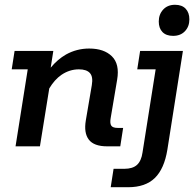

<svg xmlns="http://www.w3.org/2000/svg" viewBox="-20 -612 820 803"><path d="M45 0 96 -322H29L41 -399H203L192 -329Q221 -364 256 -384Q301 -409 353 -409Q415 -409 448 -376.5Q481 -344 470 -279L443 -119Q439 -97 445 -87Q451 -77 473 -77H495L483 0H428Q373 0 351.5 -28Q330 -56 339 -109L364 -256Q370 -291 356 -306.5Q342 -322 310 -322Q271 -322 237 -299Q208 -279 186 -242L147 0ZM443 171 455 94H500Q535 94 553 77.5Q571 61 576 26L631 -322H554L566 -399H745L680 14Q667 94 627.5 132.5Q588 171 516 171ZM704 -462Q675 -462 659.5 -478Q644 -494 644 -522Q644 -552 662.5 -572Q681 -592 712 -592Q741 -592 756.5 -575.5Q772 -559 772 -531Q772 -501 753.5 -481.5Q735 -462 704 -462Z"/></svg>

Font: Rokkitt SemiBold SemiBold
Style: Italic
Weight: 600
Italic angle: -9°
Version: Version 3.103